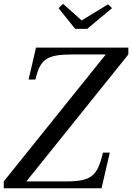

<svg xmlns="http://www.w3.org/2000/svg" viewBox="-70 -1004 704 1024"><path d="M365.5 -895 266.5 -983.5 242.5 -960.5 331 -850H395L527.5 -960.5L506.5 -981ZM494 -713.5 -50 -36.5V0H471.5L515.5 -190H479C449.5 -64 417 -36.5 280.5 -36.5H70.5L614.5 -713.5V-750H122L82.5 -580H119C144 -687 177.5 -713.5 314 -713.5Z"/></svg>

Font: Bodoni* 06pt
Style: Italic
Weight: 400
Italic angle: -13°
Version: Version 2.3